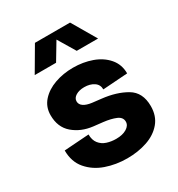

<svg xmlns="http://www.w3.org/2000/svg" viewBox="-175 -835 896 966"><g transform="rotate(-30 273.5 -352.0)"><path d="M30 -176 174 -186Q174 -153 190 -133Q206 -113 231 -105Q256 -97 284 -97Q322 -97 345.5 -111.5Q369 -126 369 -148Q369 -174 340.5 -186Q312 -198 269 -203L215 -209Q148 -217 102.5 -256Q57 -295 57 -365Q57 -413 87.5 -447Q118 -481 167.5 -498.5Q217 -516 274 -516Q332 -516 382.5 -498Q433 -480 464.5 -443.5Q496 -407 496 -355L352 -345Q352 -373 329.5 -388Q307 -403 274 -403Q244 -403 224.5 -391Q205 -379 205 -360Q205 -342 221.5 -330.5Q238 -319 269 -315L321 -309Q403 -300 460 -266.5Q517 -233 517 -153Q517 -96 485 -58Q453 -20 400 -2Q347 16 284 16Q219 16 161.5 -4Q104 -24 67 -67Q30 -110 30 -176ZM171 -720H375L457 -580H333L273 -680L213 -580H89Z"/></g></svg>

Font: Uncut Sans VF
Style: Regular
Weight: 400
Designer: Kasper Nordkvist
Foundry: Uncut Type
Version: Version 1.100;FEAKit 1.0